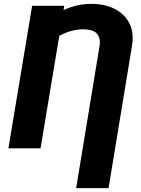

<svg xmlns="http://www.w3.org/2000/svg" viewBox="-20 -757 720 980"><path d="M534.2 203.1H368.7L488.3 -523.4Q494.1 -560.5 476.1 -583.7Q458 -606.9 402.3 -607.4Q341.3 -606.9 278.3 -571.5Q215.3 -536.1 149.4 -463.4L175.8 -615.2Q207 -646 248.3 -674.1Q289.6 -702.1 339.6 -719.7Q389.6 -737.3 446.8 -737.3Q514.2 -737.3 564.7 -711.9Q615.2 -686.5 640.1 -638.7Q665 -590.8 653.8 -523.4ZM308.1 -727.5 187 0H22.9L144 -727.5Z"/></svg>

Font: Inter 17pt ExtraBold
Style: Italic
Weight: 800
Italic angle: -9.3988°
Version: Version 4.001;git-66647c0bb